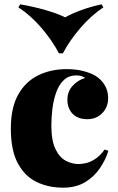

<svg xmlns="http://www.w3.org/2000/svg" viewBox="-20 -852 543 886"><path d="M287 -533Q331 -533 365 -524Q399 -515 419 -503Q446 -487 462.5 -460.5Q479 -434 479 -399Q479 -358 452 -330Q425 -302 383 -302Q339 -302 315 -327Q291 -352 291 -392Q291 -430 315.5 -456.5Q340 -483 373 -492Q366 -497 356.5 -500.5Q347 -504 333 -504Q297 -504 274.5 -482.5Q252 -461 239.5 -426Q227 -391 222 -351Q217 -311 217 -273Q217 -203 236 -164Q255 -125 284 -110Q313 -95 342 -95Q356 -95 375.5 -99Q395 -103 418 -117.5Q441 -132 463 -162L480 -156Q468 -116 441.5 -76.5Q415 -37 373 -11.5Q331 14 271 14Q204 14 149.5 -12Q95 -38 62.5 -98Q30 -158 30 -259Q30 -355 64 -415.5Q98 -476 156.5 -504.5Q215 -533 287 -533ZM449 -832 457 -818Q401 -781 351.5 -723.5Q302 -666 270 -606H252Q221 -665 171.5 -723Q122 -781 65 -818L73 -832Q133 -822 190 -805.5Q247 -789 281 -772Q310 -789 355.5 -805.5Q401 -822 449 -832Z"/></svg>

Font: Playfair Display Black
Style: Regular
Weight: 900
Designer: Claus Eggers Sørensen
Foundry: Claus Eggers Sørensen
Version: Version 1.203